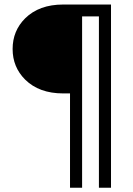

<svg xmlns="http://www.w3.org/2000/svg" viewBox="-20 -708 602 869"><path d="M350.6 -687.5H265.6Q157.2 -687.5 93.8 -625Q37.1 -568.4 37.1 -486.3Q37.1 -404.3 93.8 -347.7Q157.2 -285.2 265.6 -285.2H296.9V141.6H351.6V-633.8H427.7V141.6H482.4V-687.5Z"/></svg>

Font: Gulim
Style: Regular
Weight: 400
Version: Version 2.21